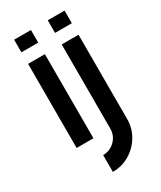

<svg xmlns="http://www.w3.org/2000/svg" viewBox="-200 -672 775 927"><g transform="rotate(-30 187.5 -208.5)"><path d="M140.6 -468.8V0H46.9V-468.8ZM46.9 -533.2V-603.5H140.6V-533.2ZM234.4 -468.8H328.1V0Q328.1 51.8 302.7 94.2Q277.3 136.7 234.9 162.1Q192.4 187.5 140.6 187.5V93.8Q179.7 93.8 207 66.4Q234.4 39.1 234.4 0ZM234.4 -533.2V-603.5H328.1V-533.2Z"/></g></svg>

Font: Lambda
Style: Regular
Weight: 400
Designer: GGBotNet
Version: 0.22